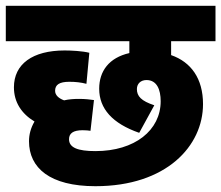

<svg xmlns="http://www.w3.org/2000/svg" viewBox="-20 -642 763 662"><path d="M309 -121C248 -121 218 -133 218 -162C218 -182 232 -193 265 -193C276 -193 286 -192 292 -191L304 -297C291 -299 273 -301 253 -301C236 -301 218 -300 201 -296C182 -303 170 -314 170 -329C170 -350 185 -360 219 -360C240 -360 259 -358 278 -353L288 -460C265 -466 226 -468 203 -468C92 -468 28 -421 28 -341C28 -290 54 -250 99 -223C86 -201 80 -178 80 -155C80 -63 152 0 309 0C554 0 680 -139 680 -283C680 -371 639 -428 570 -452V-500H723V-622H0V-500H426V-459C356 -443 322 -397 322 -336C322 -267 368 -216 460 -184L512 -279C467 -294 452 -310 452 -335C452 -353 465 -366 485 -366C521 -366 534 -333 534 -293C534 -193 445 -121 309 -121Z"/></svg>

Font: Noto Sans SemiCondensed ExtraBold
Style: Italic
Weight: 800
Width: 4
Italic angle: -12°
Designer: Monotype Design Team
Foundry: Monotype Imaging Inc.
Version: Version 2.013